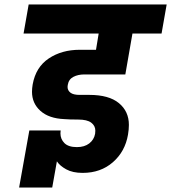

<svg xmlns="http://www.w3.org/2000/svg" viewBox="-20 -760 770 864"><path d="M359 -425Q331 -425 310 -414Q289 -403 285 -378Q284 -373 284 -369Q284 -353 297 -343Q310 -333 338 -333H382Q470 -333 515 -296Q560 -259 560 -198Q560 -178 556 -154Q543 -78 488 -30Q433 18 352 18Q307 18 278 2Q249 -14 236 -34L215 84H66L112 -173H253Q252 -166 252 -160Q252 -134 270 -116Q288 -98 326 -98Q360 -98 381.5 -114.5Q403 -131 408 -158Q409 -165 409 -172Q409 -194 390.5 -208Q372 -222 332 -222Q292 -222 269 -224Q200 -227 162 -261Q124 -295 124 -347Q124 -362 127 -380Q141 -458 199.5 -497Q258 -536 339 -536H412L424 -609H86L109 -740H730L707 -609H576L544 -425Z"/></svg>

Font: Fz Poppins
Style: Bold Italic
Weight: 700
Italic angle: -10°
Designer: Ninad Kale (Devanagari), Jonny Pinhorn (Latin)
Foundry: Indian Type Foundry
Version: Vit hóa bi Vntype.Com & FontZin.Com